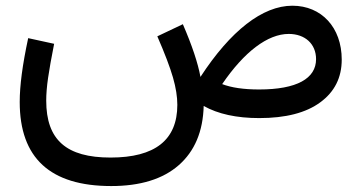

<svg xmlns="http://www.w3.org/2000/svg" viewBox="-20 -409 1248 665"><path d="M992.7 -389.2C889.2 -389.2 778.3 -302.2 674.3 -142.6C665.5 -190.9 645 -252 613.3 -325.2L524.9 -283.2C550.8 -223.6 568.8 -176.3 579.1 -140.6C589.4 -105 594.2 -73.2 594.2 -45.9C594.2 75.7 517.1 136.7 362.8 136.7C210 136.7 140.1 75.7 140.1 -60.5C140.1 -82.5 142.1 -108.9 146.5 -139.2C150.9 -168.9 157.7 -208.5 167.5 -257.3L77.6 -276.9C57.6 -183.1 48.3 -112.8 48.3 -55.7C48.3 138.2 153.8 235.4 365.2 235.4C465.8 235.4 543.9 211.4 599.1 163.1C654.3 114.7 683.1 46.4 685.5 -42C734.9 -14.2 799.3 0 877.9 0C969.2 0 1040 -18.1 1089.4 -54.7C1138.7 -90.8 1163.6 -140.1 1163.6 -202.6C1163.6 -314 1093.3 -389.2 992.7 -389.2ZM980 -291.5C1036.6 -291.5 1074.7 -256.8 1074.7 -204.1C1074.7 -137.2 1008.3 -99.1 877.4 -99.1C823.7 -99.1 781.2 -105.5 749.5 -117.7C825.7 -229.5 907.2 -291.5 980 -291.5Z"/></svg>

Font: Estedad Medium
Style: Regular
Weight: 500
Designer: Amin Abedi
Version: Version 7.3